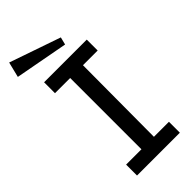

<svg xmlns="http://www.w3.org/2000/svg" viewBox="-271 -811 859 859"><g transform="rotate(-45 158.5 -381.0)"><path d="M38 -589H308V-520H215L213 -69H308V0H37V-69H134V-520H38ZM-10 -762 233 -678 224 -642 -28 -689Z"/></g></svg>

Font: Podkova
Style: Regular
Weight: 400
Designer: Ilya Yudin
Foundry: Cyreal (www.cyreal.org)
Version: Version 2.103